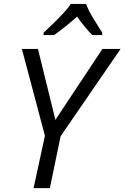

<svg xmlns="http://www.w3.org/2000/svg" viewBox="-20 -965 639 985"><path d="M152.3 0 210.4 -268.6 92.3 -713.9H174.8L264.2 -350.1L505.4 -713.9H598.6L291 -266.1L235.8 0ZM203.1 -785.2 203.6 -797.4Q221.2 -813.5 248.5 -839.8Q275.9 -866.2 302.5 -894.5Q329.1 -922.9 343.3 -944.8H421.4Q436 -906.7 460.9 -866.9Q485.8 -827.1 504.4 -797.4V-785.2H453.6Q435.5 -802.2 415 -827.6Q394.5 -853 375.5 -879.9Q345.7 -853 314.9 -828.4Q284.2 -803.7 257.3 -785.2Z"/></svg>

Font: Open Sans
Style: Italic
Weight: 400
Italic angle: -12°
Designer: Monotype Design Team
Foundry: Monotype Imaging Inc.
Version: Version 3.000; ttfautohint (v1.8.4)